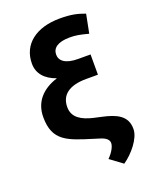

<svg xmlns="http://www.w3.org/2000/svg" viewBox="-165 -818 904 1107"><g transform="rotate(-20 287.5 -265.0)"><path d="M285.5 -2.5 317.5 7.5C356.2 18.5 371.8 34.8 371.8 54.7C371.8 72.8 357.6 104.4 325.6 136L402 192.5C457.4 154.8 519.5 80.6 520.2 23.8C522 -61.8 453.1 -88.1 373.9 -105.5L324.6 -116.5C259.2 -132.1 204.5 -159.8 204.5 -225.9C204.5 -301.8 259.6 -341.6 363.3 -341.6H434.7V-465.9H359C279.8 -465.9 247.9 -495 247.9 -532.3C247.9 -573.5 282 -599.1 354.8 -599.1C392 -599.1 414.8 -594.8 468.4 -580.6L491.1 -695.7C445 -713.1 405.5 -721.6 338.8 -721.6C193.2 -721.6 98.7 -649.9 98.7 -531.2C98.7 -469.5 138.1 -426.5 205.3 -403.1C109.4 -372.9 54.7 -310 54.7 -218.8C54.7 -71.7 139.9 -47.6 285.5 -2.5Z"/></g></svg>

Font: Inter-Hewn
Style: Bold
Weight: 700
Designer: Rasmus Andersson
Foundry: rsms
Version: Version 3.012;git-f93a4a705